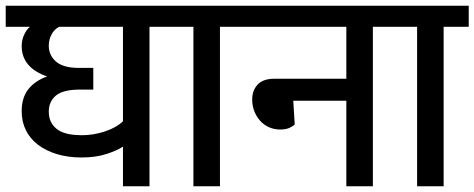

<svg xmlns="http://www.w3.org/2000/svg" viewBox="-30 -653 1663 673"><path d="M401 0V-139Q382 -126 344 -113.5Q306 -101 256 -101Q209 -101 170.5 -112.5Q132 -124 104 -145Q76 -166 61 -196Q46 -226 46 -263Q46 -311 69.5 -340.5Q93 -370 135 -385Q46 -416 46 -492Q46 -513 55 -532Q64 -551 75 -559H-10V-633H581V-559H494V0ZM177 -559Q160 -550 150.5 -532Q141 -514 141 -493Q141 -459 166.5 -437Q192 -415 246 -415H297V-339H251Q191 -339 166 -318Q141 -297 141 -262Q141 -239 150 -223Q159 -207 174.5 -197Q190 -187 211.5 -183Q233 -179 257 -179Q297 -179 337 -192Q377 -205 401 -228V-559Z M648 -559H561V-633H829V-559H741V0H648Z M1184 -377V-559H809V-633H1365V-559H1277V0H1184V-300H998L1003 -217Q999 -212 986 -205.5Q973 -199 952 -199Q931 -199 913 -207Q895 -215 882 -229.5Q869 -244 861.5 -263Q854 -282 854 -304Q854 -336 873 -356.5Q892 -377 932 -377Z M1432 -559H1345V-633H1613V-559H1525V0H1432Z"/></svg>

Font: Mukta Medium
Style: Regular
Weight: 500
Designer: Girish Dalvi and Yashodeep Gholap
Foundry: Ek Type
Version: Version 2.538;PS 1.002;hotconv 16.6.51;makeotf.lib2.5.65220;